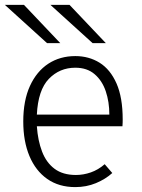

<svg xmlns="http://www.w3.org/2000/svg" viewBox="-32 -752 578 784"><path d="M275.5 12Q208.5 12 161 -21.2Q113.5 -54.5 88.2 -114.8Q63 -175 63 -256Q63 -341 90.2 -400.8Q117.5 -460.5 165.2 -491.8Q213 -523 275.5 -523Q331 -523 374.8 -495.8Q418.5 -468.5 443.8 -411.2Q469 -354 469 -264Q469 -258 468.8 -251Q468.5 -244 468 -236.5H118.5Q122.5 -178 139.8 -133Q157 -88 190.8 -62.8Q224.5 -37.5 278 -37.5Q308.5 -37.5 338.8 -48Q369 -58.5 395.5 -81.5L426.5 -45.5Q399 -20.5 359.8 -4.2Q320.5 12 275.5 12ZM118.5 -284H414.5Q414.5 -336 399.8 -379.5Q385 -423 354.2 -449.2Q323.5 -475.5 275.5 -475.5Q211.5 -475.5 167.5 -430Q123.5 -384.5 118.5 -284ZM160 -576 -12 -732H66L214 -576ZM346 -576 174 -732H252L400 -576Z"/></svg>

Font: Overpass ExtraLight
Style: Regular
Weight: 250
Designer: Delve Withrington, Dave Bailey, Thomas Jockin
Foundry: Delve Fonts LLC
Version: Version 4.000